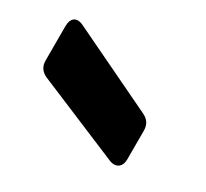

<svg xmlns="http://www.w3.org/2000/svg" viewBox="-61 -906 414 385"><g transform="rotate(30 145.5 -713.0)"><path d="M10 -797V-718C10 -704 16 -695 29 -689L222 -608C239 -601 251 -610 251 -628V-694C251 -708 245 -717 233 -723L39 -816C21 -825 10 -816 10 -797Z"/></g></svg>

Font: Arvore Sans
Style: Bold
Weight: 700
Designer: Jonny Pinhorn (Latin) Dan Schunck (customization for Arvore)
Version: Version 1.000;Glyphs 3.3 (3305)